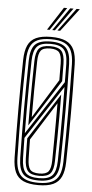

<svg xmlns="http://www.w3.org/2000/svg" viewBox="-64 -1008 503 1051"><g transform="rotate(5 188.0 -482.5)"><path d="M188 7.2Q136.2 7.2 105.5 -6.9Q74.8 -21 60.9 -51.5Q47 -82 46 -131.5Q44.8 -203.5 44.1 -269.6Q43.5 -335.8 43.5 -400Q43.5 -464.2 44.1 -530.4Q44.8 -596.5 46 -668.5Q47 -718 60.9 -748.5Q74.8 -779 105.5 -793.1Q136.2 -807.2 188 -807.2Q239.2 -807.2 269.9 -793Q300.5 -778.8 314.4 -748.2Q328.2 -717.8 329.2 -668.5Q330.8 -594.2 331.5 -528Q332.2 -461.8 332.1 -398.2Q332 -334.8 331.4 -269.2Q330.8 -203.8 329.2 -131.2Q328.2 -81.8 314.1 -51.4Q300 -21 269.5 -6.9Q239 7.2 188 7.2ZM188 -56.5Q225 -56.5 238.5 -73.6Q252 -90.8 252.5 -134Q253 -190.8 253.5 -242.6Q254 -294.5 254.1 -345.1Q254.2 -395.8 254 -448.5L121.2 -238Q121.5 -222.2 121.6 -208.5Q121.8 -194.8 122 -182.4Q122.2 -170 122.5 -157.9Q122.8 -145.8 123 -133Q123.8 -90.8 136.9 -73.6Q150 -56.5 188 -56.5ZM188 -43.8Q142.8 -43.8 125.8 -63.8Q108.8 -83.8 107.5 -132.5Q107.2 -151.8 106.9 -169.9Q106.5 -188 106.2 -205.9Q106 -223.8 105.8 -242.5L270 -497.8Q270.8 -434.8 270.6 -376.6Q270.5 -318.5 269.8 -259.1Q269 -199.8 267.8 -133Q267 -84.2 250.1 -64Q233.2 -43.8 188 -43.8ZM188 -31Q241 -31 261.5 -54.2Q282 -77.5 283.2 -132.8Q284.5 -206.8 285.1 -273.8Q285.8 -340.8 285.6 -406.1Q285.5 -471.5 284.5 -540.5L90.2 -243.8Q90.5 -229.8 90.6 -217.9Q90.8 -206 91 -193.9Q91.2 -181.8 91.5 -167Q91.8 -152.2 92.2 -132.5Q93.5 -77 114 -54Q134.5 -31 188 -31ZM188 -5.5Q234 -5.5 261.2 -18.4Q288.5 -31.2 300.8 -59Q313 -86.8 314 -131.8Q315.2 -205.2 315.8 -271.8Q316.2 -338.2 316.2 -402.2Q316.2 -466.2 315.6 -531.8Q315 -597.2 314 -668Q313 -713.5 300.8 -741.2Q288.5 -769 261.2 -781.8Q234 -794.5 188 -794.5Q141.5 -794.5 114.1 -781.8Q86.8 -769 74.6 -741.1Q62.5 -713.2 61.5 -668Q60 -599.5 59.2 -535.2Q58.5 -471 58.5 -407Q58.5 -343 59.2 -275.2Q60 -207.5 61.5 -131.8Q63 -63.2 91.2 -34.4Q119.5 -5.5 188 -5.5ZM188 -18.2Q126.2 -18.2 102.1 -44.4Q78 -70.5 76.8 -131.8Q75.5 -203.8 74.9 -269.6Q74.2 -335.5 74.2 -399.8Q74.2 -464 74.9 -530.1Q75.5 -596.2 76.8 -668Q78 -729.8 102.2 -755.8Q126.5 -781.8 188 -781.8Q247.8 -781.8 272.4 -755.9Q297 -730 298.5 -667.8Q299.8 -604.8 300.5 -542Q301.2 -479.2 301.2 -414.1Q301.2 -349 300.6 -279.1Q300 -209.2 298.5 -132.2Q297 -70 272.4 -44.1Q247.8 -18.2 188 -18.2ZM90 -269.5 284 -566.8Q284 -580 283.9 -597.8Q283.8 -615.5 283.6 -633.9Q283.5 -652.2 283.2 -667.2Q282.2 -723.8 260.9 -746.4Q239.5 -769 188 -769Q134 -769 113.8 -745.8Q93.5 -722.5 92.2 -667.5Q90.8 -596.5 90 -531.1Q89.2 -465.8 89.2 -401.6Q89.2 -337.5 90 -269.5ZM105.2 -313.8Q104.8 -371.5 104.9 -428Q105 -484.5 105.8 -543.5Q106.5 -602.5 107.8 -667.5Q108.8 -715.8 125.4 -736Q142 -756.2 188 -756.2Q231.8 -756.2 249.4 -736.6Q267 -717 267.8 -666.8Q268 -647.5 268.2 -620.9Q268.5 -594.2 268.8 -571ZM120.2 -360.2 253 -575Q252.8 -596.8 252.6 -620.2Q252.5 -643.8 252.5 -666Q252 -708.8 238.8 -726.1Q225.5 -743.5 188 -743.5Q150.2 -743.5 137 -726.5Q123.8 -709.5 123 -667Q121.2 -581.2 120.5 -510Q119.8 -438.8 120.2 -360.2ZM161.5 -845 243.5 -972H261.5L176 -845ZM219 -845 313 -972H331L234 -845ZM190.2 -845 278.2 -972H296.2L205 -845Z"/></g></svg>

Font: Big Shoulders Inline Display Thin Medium
Style: Regular
Weight: 500
Version: Version 2.002